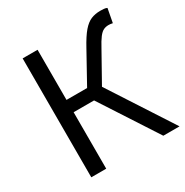

<svg xmlns="http://www.w3.org/2000/svg" viewBox="-170 -885 989 1025"><g transform="rotate(-30 324.0 -373.0)"><path d="M101 0V-733H193V-424H320L423 -610Q454 -667 479 -696Q504 -725 529.5 -735.5Q555 -746 587 -746Q598 -746 609 -745Q620 -744 628 -740L612 -655Q604 -657 597.5 -657.5Q591 -658 586 -658Q570 -658 556 -651.5Q542 -645 527 -625.5Q512 -606 490 -565L392 -390L645 0H545L319 -348H193V0Z"/></g></svg>

Font: Noto Sans HK
Style: Regular
Weight: 400
Designer: Ryoko NISHIZUKA 西塚涼子 (kana, bopomofo & ideographs); Paul D. Hunt (Latin, Greek & Cyrillic); Sandoll Communications 산돌커뮤니
Foundry: Adobe
Version: Version 2.004-H2;hotconv 1.0.118;makeotfexe 2.5.65603